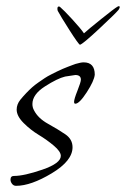

<svg xmlns="http://www.w3.org/2000/svg" viewBox="-20 -585 408 622"><path d="M287 -343Q285 -323 261 -286Q237 -249 224 -249Q220 -249 220 -255Q220 -264 231 -291.5Q242 -319 242 -327Q242 -342 224 -342Q221 -342 191 -337Q166 -331 125.5 -305Q85 -279 85 -248Q85 -237 90 -228Q103 -202 135.5 -184Q168 -166 191.5 -150Q215 -134 215 -108Q215 -64 147.5 -23.5Q80 17 32 17Q24 17 19 10.5Q14 4 14 -3Q14 -15 25 -15Q58 -15 117.5 -35.5Q177 -56 177 -80Q177 -94 154.5 -113Q132 -132 105.5 -148Q79 -164 56.5 -186.5Q34 -209 34 -230Q34 -247 46 -262Q55 -273 65 -283.5Q75 -294 84 -302Q93 -310 104.5 -318Q116 -326 125 -332Q134 -338 146 -344Q158 -350 165 -353.5Q172 -357 183.5 -362Q195 -367 199.5 -368.5Q204 -370 214 -374Q224 -378 225 -378Q242 -383 251 -383Q287 -383 287 -343ZM174 -563Q187 -552 214.5 -522Q242 -492 252 -477Q265 -489 308 -523.5Q351 -558 360 -563Q363 -565 365 -565Q368 -565 368 -562Q368 -561 367 -558.5Q366 -556 364 -553Q354 -541 301 -491.5Q248 -442 239 -440Q234 -442 205 -487.5Q176 -533 167 -550Q166 -553 166 -557Q166 -564 171 -564Q172 -564 174 -563Z"/></svg>

Font: Bilbo Swash Caps
Style: Regular
Weight: 400
Designer: Robert E. Leuschke
Foundry: Robert E. Leuschke
Version: Version 1.003